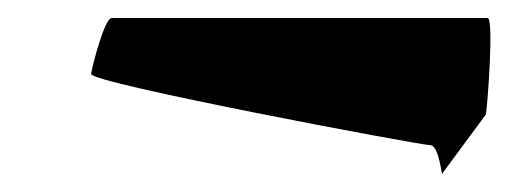

<svg xmlns="http://www.w3.org/2000/svg" viewBox="-20 -380 567 213"><path d="M81 -298C79 -288 446 -219 457 -219C468 -219 470 -180 471 -188L519 -253C521 -264 528 -360 521 -360H104C96 -360 83 -309 81 -298Z"/></svg>

Font: Ampere
Style: CndIta
Weight: 400
Version: Version 1